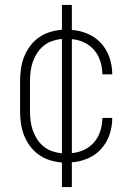

<svg xmlns="http://www.w3.org/2000/svg" viewBox="-20 -648 540 775"><path d="M230 107V8Q205 6 181 -1.5Q157 -9 136.5 -23.5Q116 -38 101 -58.5Q86 -79 77 -102Q68 -125 64.5 -150Q61 -175 61 -200V-320Q61 -345 64.5 -370Q68 -395 77 -418Q86 -441 101 -461.5Q116 -482 136.5 -496.5Q157 -511 181 -518.5Q205 -526 230 -528V-628H270V-527Q303 -525 334.5 -511.5Q366 -498 388.5 -473Q411 -448 422 -415.5Q433 -383 433 -350V-348H393V-349Q393 -375 385 -400.5Q377 -426 360.5 -445.5Q344 -465 320 -476.5Q296 -488 270 -490V-30Q296 -32 320 -43.5Q344 -55 360.5 -74.5Q377 -94 385 -119.5Q393 -145 393 -171V-172H433V-170Q433 -137 422 -104.5Q411 -72 388.5 -47Q366 -22 334.5 -8.5Q303 5 270 7V107ZM230 -29V-491Q210 -489 191 -482.5Q172 -476 156.5 -463.5Q141 -451 130 -434Q119 -417 112.5 -398.5Q106 -380 103.5 -360Q101 -340 101 -320V-200Q101 -180 103.5 -160Q106 -140 112.5 -121.5Q119 -103 130 -86Q141 -69 156.5 -56.5Q172 -44 191 -37.5Q210 -31 230 -29Z"/></svg>

Font: Iosevka SS18 Extralight
Style: Regular
Weight: 200
Monospace: yes
Designer: Belleve Invis
Foundry: Belleve Invis
Version: Version 25.1.1; ttfautohint (v1.8.4)